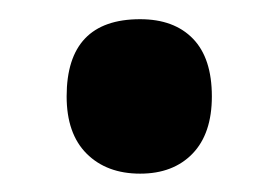

<svg xmlns="http://www.w3.org/2000/svg" viewBox="-20 -454 295 204"><path d="M50.8 -351.6Q50.8 -433.6 128.9 -433.6Q165 -433.6 185.1 -412.8Q205.1 -392.1 205.1 -351.6Q205.1 -312 184.6 -290.8Q164.1 -269.5 128.9 -269.5Q93.3 -269.5 72 -290.8Q50.8 -312 50.8 -351.6Z"/></svg>

Font: Open Sans Condensed
Style: Bold
Weight: 700
Width: 3
Designer: Monotype Design Team
Foundry: Monotype Imaging Inc.
Version: Version 3.003; ttfautohint (v1.8.4)